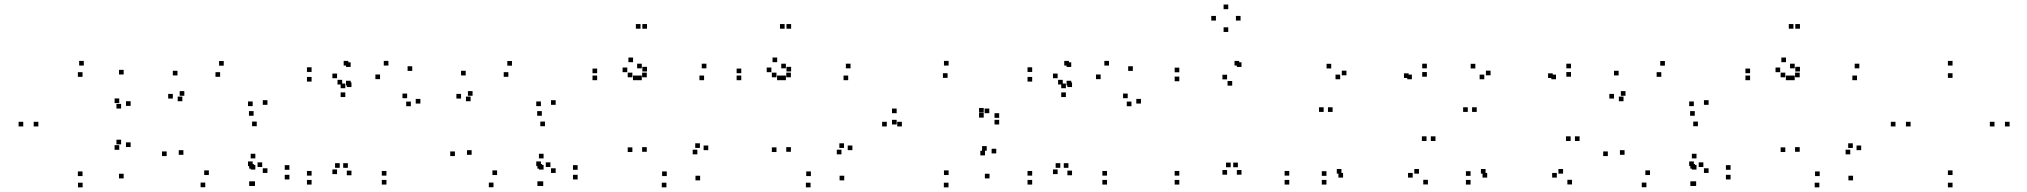

<svg xmlns="http://www.w3.org/2000/svg" viewBox="-20 -784 8720 826"><path d="M512 -16.5V-36.5H492V-16.5ZM542 -151.5V-171.5H522V-151.5ZM501 -163V-183H481V-163ZM493 -139.5V-159.5H473V-139.5ZM335 -26.5V-46.5H315V-26.5ZM145 -240V-260H125V-240ZM335 -453.5V-473.5H315V-453.5ZM493 -340.5V-360.5H473V-340.5ZM501 -317V-337H481V-317ZM542 -328.5V-348.5H522V-328.5ZM512 -463.5V-483.5H492V-463.5ZM340.5 -502V-522H320.5V-502ZM80 -240V-260H60V-240ZM335.5 22V2H315.5V22Z M1077 16V-4H1057V16ZM1225 -12V-32H1205V-12ZM1225 -53.5V-73.5H1205V-53.5ZM1108 -65.5V-85.5H1088V-65.5ZM1130.5 -40V-60H1110.5V-40ZM1130.5 -333V-353H1110.5V-333ZM942.5 -501.5V-521.5H922.5V-501.5ZM743.5 -459.5V-479.5H723.5V-459.5ZM723.5 -360V-380H703.5V-360ZM764.5 -348.5V-368.5H744.5V-348.5ZM773 -372V-392H753V-372ZM927 -453.5V-473.5H907V-453.5ZM1067 -327.5V-347.5H1047V-327.5ZM1067 -69.5V-89.5H1047V-69.5ZM1072 -58.5V-78.5H1052V-58.5ZM1072 16V-4H1052V16ZM1078.5 -54.5V-74.5H1058.5V-54.5ZM1078.5 -102.5V-122.5H1058.5V-102.5ZM878.5 -31V-51H858.5V-31ZM769 -118V-138H749V-118ZM1084.5 -241V-261H1064.5V-241ZM1071 -286V-306H1051V-286ZM697 -112.5V-132.5H677V-112.5ZM863 21.5V1.5H843V21.5Z M1642.5 10V-10H1622.5V10ZM1642.5 -28.5V-48.5H1622.5V-28.5ZM1476.5 -62V-82H1456.5V-62ZM1492 -30V-50H1472V-30ZM1492 -409.5V-429.5H1472V-409.5ZM1488.5 -416.5V-436.5H1468.5V-416.5ZM1488.5 -496V-516H1468.5V-496ZM1478.5 -502V-522H1458.5V-502ZM1320.5 -474.5V-494.5H1300.5V-474.5ZM1320.5 -433V-453H1300.5V-433ZM1452 -420.5V-440.5H1432V-420.5ZM1430 -447.5V-467.5H1410V-447.5ZM1430 -35V-55H1410V-35ZM1441.5 -62V-82H1421.5V-62ZM1320.5 -28.5V-48.5H1300.5V-28.5ZM1320.5 10V-10H1300.5V10ZM1788.5 -338.5V-358.5H1768.5V-338.5ZM1753.5 -479V-499H1733.5V-479ZM1651 -502V-522H1631V-502ZM1465.5 -404.5V-424.5H1445.5V-404.5ZM1465.5 -366.5V-386.5H1445.5V-366.5ZM1615 -443.5V-463.5H1595V-443.5ZM1731.5 -361.5V-381.5H1711.5V-361.5ZM1747.5 -327V-347H1727.5V-327Z M2317 16V-4H2297V16ZM2465 -12V-32H2445V-12ZM2465 -53.5V-73.5H2445V-53.5ZM2348 -65.5V-85.5H2328V-65.5ZM2370.5 -40V-60H2350.5V-40ZM2370.5 -333V-353H2350.5V-333ZM2182.5 -501.5V-521.5H2162.5V-501.5ZM1983.5 -459.5V-479.5H1963.5V-459.5ZM1963.5 -360V-380H1943.5V-360ZM2004.5 -348.5V-368.5H1984.5V-348.5ZM2013 -372V-392H1993V-372ZM2167 -453.5V-473.5H2147V-453.5ZM2307 -327.5V-347.5H2287V-327.5ZM2307 -69.5V-89.5H2287V-69.5ZM2312 -58.5V-78.5H2292V-58.5ZM2312 16V-4H2292V16ZM2318.5 -54.5V-74.5H2298.5V-54.5ZM2318.5 -102.5V-122.5H2298.5V-102.5ZM2118.5 -31V-51H2098.5V-31ZM2009 -118V-138H1989V-118ZM2324.5 -241V-261H2304.5V-241ZM2311 -286V-306H2291V-286ZM1937 -112.5V-132.5H1917V-112.5ZM2103 21.5V1.5H2083V21.5Z M2992 -8V-28H2972V-8ZM3027 -138V-158H3007V-138ZM2991 -147.5V-167.5H2971V-147.5ZM2980 -120V-140H2960V-120ZM2848.5 -26.5V-46.5H2828.5V-26.5ZM2762.5 -131V-151H2742.5V-131ZM2762.5 -451.5V-471.5H2742.5V-451.5ZM2741 -439V-459H2721V-439ZM3009 -439V-459H2989V-439ZM3019 -490V-510H2999V-490ZM2741 -490V-510H2721V-490ZM2763.5 -476.5V-496.5H2743.5V-476.5ZM2763.5 -660.5V-680.5H2743.5V-660.5ZM2735.5 -660.5V-680.5H2715.5V-660.5ZM2678.5 -473.5V-493.5H2658.5V-473.5ZM2703.5 -516.5V-536.5H2683.5V-516.5ZM2549 -469V-489H2529V-469ZM2549 -439V-459H2529V-439ZM2723 -439V-459H2703V-439ZM2700.5 -451.5V-471.5H2680.5V-451.5ZM2700.5 -130V-150H2680.5V-130ZM2847 22V2H2827V22Z M3612 -8V-28H3592V-8ZM3647 -138V-158H3627V-138ZM3611 -147.5V-167.5H3591V-147.5ZM3600 -120V-140H3580V-120ZM3468.5 -26.5V-46.5H3448.5V-26.5ZM3382.5 -131V-151H3362.5V-131ZM3382.5 -451.5V-471.5H3362.5V-451.5ZM3361 -439V-459H3341V-439ZM3629 -439V-459H3609V-439ZM3639 -490V-510H3619V-490ZM3361 -490V-510H3341V-490ZM3383.5 -476.5V-496.5H3363.5V-476.5ZM3383.5 -660.5V-680.5H3363.5V-660.5ZM3355.5 -660.5V-680.5H3335.5V-660.5ZM3298.5 -473.5V-493.5H3278.5V-473.5ZM3323.5 -516.5V-536.5H3303.5V-516.5ZM3169 -469V-489H3149V-469ZM3169 -439V-459H3149V-439ZM3343 -439V-459H3323V-439ZM3320.5 -451.5V-471.5H3300.5V-451.5ZM3320.5 -130V-150H3300.5V-130ZM3467 22V2H3447V22Z M4237 -16.5V-36.5H4217V-16.5ZM4266 -124V-144H4246V-124ZM4225 -135.5V-155.5H4205V-135.5ZM4217.5 -115.5V-135.5H4197.5V-115.5ZM4061 -31V-51H4041V-31ZM3860 -240V-260H3840V-240ZM4056.5 -449V-469H4036.5V-449ZM4212 -299.5V-319.5H4192V-299.5ZM4212 -278V-298H4192V-278ZM4236 -297V-317H4216V-297ZM3837.5 -297V-317H3817.5V-297ZM3837.5 -248.5V-268.5H3817.5V-248.5ZM4278.5 -248.5V-268.5H4258.5V-248.5ZM4278.5 -277V-297H4258.5V-277ZM4061 -502V-522H4041V-502ZM3795 -240V-260H3775V-240ZM4060.5 22V2H4040.5V22Z M4742.5 10V-10H4722.5V10ZM4742.5 -28.5V-48.5H4722.5V-28.5ZM4576.5 -62V-82H4556.5V-62ZM4592 -30V-50H4572V-30ZM4592 -409.5V-429.5H4572V-409.5ZM4588.5 -416.5V-436.5H4568.5V-416.5ZM4588.5 -496V-516H4568.5V-496ZM4578.5 -502V-522H4558.5V-502ZM4420.5 -474.5V-494.5H4400.5V-474.5ZM4420.5 -433V-453H4400.5V-433ZM4552 -420.5V-440.5H4532V-420.5ZM4530 -447.5V-467.5H4510V-447.5ZM4530 -35V-55H4510V-35ZM4541.5 -62V-82H4521.5V-62ZM4420.5 -28.5V-48.5H4400.5V-28.5ZM4420.5 10V-10H4400.5V10ZM4888.5 -338.5V-358.5H4868.5V-338.5ZM4853.5 -479V-499H4833.5V-479ZM4751 -502V-522H4731V-502ZM4565.5 -404.5V-424.5H4545.5V-404.5ZM4565.5 -366.5V-386.5H4545.5V-366.5ZM4715 -443.5V-463.5H4695V-443.5ZM4831.5 -361.5V-381.5H4811.5V-361.5ZM4847.5 -327V-347H4827.5V-327Z M5526.5 10V-10H5506.5V10ZM5526.5 -28.5V-48.5H5506.5V-28.5ZM5305.5 -64.5V-84.5H5285.5V-64.5ZM5321 -32.5V-52.5H5301V-32.5ZM5321 -496V-516H5301V-496ZM5311 -502V-522H5291V-502ZM5053.5 -473V-493H5033.5V-473ZM5053.5 -434.5V-454.5H5033.5V-434.5ZM5281 -415.5V-435.5H5261V-415.5ZM5259 -442.5V-462.5H5239V-442.5ZM5259 -32.5V-52.5H5239V-32.5ZM5274.5 -64.5V-84.5H5254.5V-64.5ZM5053.5 -28.5V-48.5H5033.5V-28.5ZM5053.5 10V-10H5033.5V10ZM5317 -695.5V-715.5H5297V-695.5ZM5264 -744.5V-764.5H5244V-744.5ZM5211 -695.5V-715.5H5191V-695.5ZM5264 -646.5V-666.5H5244V-646.5Z M6123 9.5V-10.5H6103V9.5ZM6155.5 -177.5V-197.5H6135.5V-177.5ZM6117 -177.5V-197.5H6097V-177.5ZM6057.5 -20V-40H6037.5V-20ZM6084.5 -37V-57H6064.5V-37ZM5751 -37V-57H5731V-37ZM5758 -20V-40H5738V-20ZM6118.5 -454V-474H6098.5V-454ZM6118.5 -490V-510H6098.5V-490ZM5707 -489.5V-509.5H5687V-489.5ZM5674.5 -302.5V-322.5H5654.5V-302.5ZM5713 -302.5V-322.5H5693V-302.5ZM5772.5 -460V-480H5752.5V-460ZM5745.5 -443V-463H5725.5V-443ZM6054 -443V-463H6034V-443ZM6040 -448.5V-468.5H6020V-448.5ZM5686.5 -27.5V-47.5H5666.5V-27.5ZM5686.5 10V-10H5666.5V10Z M6743 9.5V-10.5H6723V9.5ZM6775.5 -177.5V-197.5H6755.5V-177.5ZM6737 -177.5V-197.5H6717V-177.5ZM6677.5 -20V-40H6657.5V-20ZM6704.5 -37V-57H6684.5V-37ZM6371 -37V-57H6351V-37ZM6378 -20V-40H6358V-20ZM6738.5 -454V-474H6718.5V-454ZM6738.5 -490V-510H6718.5V-490ZM6327 -489.5V-509.5H6307V-489.5ZM6294.5 -302.5V-322.5H6274.5V-302.5ZM6333 -302.5V-322.5H6313V-302.5ZM6392.5 -460V-480H6372.5V-460ZM6365.5 -443V-463H6345.5V-443ZM6674 -443V-463H6654V-443ZM6660 -448.5V-468.5H6640V-448.5ZM6306.5 -27.5V-47.5H6286.5V-27.5ZM6306.5 10V-10H6286.5V10Z M7277 16V-4H7257V16ZM7425 -12V-32H7405V-12ZM7425 -53.5V-73.5H7405V-53.5ZM7308 -65.5V-85.5H7288V-65.5ZM7330.5 -40V-60H7310.5V-40ZM7330.5 -333V-353H7310.5V-333ZM7142.5 -501.5V-521.5H7122.5V-501.5ZM6943.5 -459.5V-479.5H6923.5V-459.5ZM6923.5 -360V-380H6903.5V-360ZM6964.5 -348.5V-368.5H6944.5V-348.5ZM6973 -372V-392H6953V-372ZM7127 -453.5V-473.5H7107V-453.5ZM7267 -327.5V-347.5H7247V-327.5ZM7267 -69.5V-89.5H7247V-69.5ZM7272 -58.5V-78.5H7252V-58.5ZM7272 16V-4H7252V16ZM7278.5 -54.5V-74.5H7258.5V-54.5ZM7278.5 -102.5V-122.5H7258.5V-102.5ZM7078.5 -31V-51H7058.5V-31ZM6969 -118V-138H6949V-118ZM7284.5 -241V-261H7264.5V-241ZM7271 -286V-306H7251V-286ZM6897 -112.5V-132.5H6877V-112.5ZM7063 21.5V1.5H7043V21.5Z M7952 -8V-28H7932V-8ZM7987 -138V-158H7967V-138ZM7951 -147.5V-167.5H7931V-147.5ZM7940 -120V-140H7920V-120ZM7808.5 -26.5V-46.5H7788.5V-26.5ZM7722.5 -131V-151H7702.5V-131ZM7722.5 -451.5V-471.5H7702.5V-451.5ZM7701 -439V-459H7681V-439ZM7969 -439V-459H7949V-439ZM7979 -490V-510H7959V-490ZM7701 -490V-510H7681V-490ZM7723.5 -476.5V-496.5H7703.5V-476.5ZM7723.5 -660.5V-680.5H7703.5V-660.5ZM7695.5 -660.5V-680.5H7675.5V-660.5ZM7638.5 -473.5V-493.5H7618.5V-473.5ZM7663.5 -516.5V-536.5H7643.5V-516.5ZM7509 -469V-489H7489V-469ZM7509 -439V-459H7489V-439ZM7683 -439V-459H7663V-439ZM7660.5 -451.5V-471.5H7640.5V-451.5ZM7660.5 -130V-150H7640.5V-130ZM7807 22V2H7787V22Z M8625.5 -240V-260H8605.5V-240ZM8380 -502V-522H8360V-502ZM8134.5 -240V-260H8114.5V-240ZM8380 22V2H8360V22ZM8199.5 -240V-260H8179.5V-240ZM8380 -449V-469H8360V-449ZM8560.5 -240V-260H8540.5V-240ZM8380 -31V-51H8360V-31Z"/></svg>

Font: Monaspace Xenon Dots Var
Style: Regular
Weight: 400
Designer: Riley Cran and the Lettermatic Team
Version: Version 1.100 (Monaspace Xenon Dots)